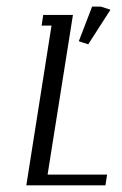

<svg xmlns="http://www.w3.org/2000/svg" viewBox="-20 -557 366 577"><path d="M59.1 0 134.8 -480H105L109.9 -512.2H199.2L123 -32.2H301.8L296.9 0ZM216.8 -433.1 256.8 -537.1H283.2L312 -527.8L245.1 -423.8Z"/></svg>

Font: Gawaa
Style: Italic
Weight: 400
Designer: T. Christopher White
Version: Version 1.0